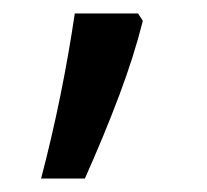

<svg xmlns="http://www.w3.org/2000/svg" viewBox="-20 -136 308 285"><path d="M41 129Q57 68 69.5 6.5Q82 -55 91 -116H185L192 -105Q179 -53 157 5.5Q135 64 106 129Z"/></svg>

Font: Noto Naskh Arabic
Style: Regular
Weight: 400
Designer: Monotype Design Team, David Williams, Mohamad Dakak and Nizar Qandah
Foundry: Monotype Imaging Inc.
Version: Version 2.013